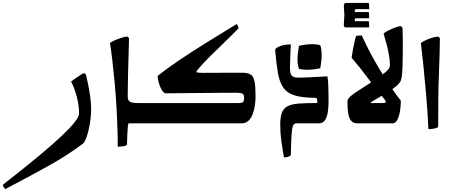

<svg xmlns="http://www.w3.org/2000/svg" viewBox="-340 -850 3119 1323"><path d="M231 140Q131 216 -1 290Q-133 364 -304 453Q-309 448 -314.5 439Q-320 430 -320 423Q-255 372 -182.5 314Q-110 256 -41 198Q28 140 83.5 88Q139 36 172 -5Q205 -46 205 -69Q205 -106 197.5 -146Q190 -186 177.5 -223Q165 -260 150 -288Q162 -298 179.5 -310Q197 -322 213 -332.5Q229 -343 235 -345Q244 -345 248 -341Q252 -337 253 -331Q259 -309 267 -270Q275 -231 281.5 -185Q288 -139 288 -97Q288 -70 284 -33.5Q280 3 272 39Q264 75 253.5 103Q243 131 231 140Z M418 -554Q431 -564 454.5 -574Q478 -584 502 -591Q526 -598 537 -598Q541 -598 549 -587Q548 -538 546 -470Q544 -402 542 -328.5Q540 -255 540 -189Q540 -165 548.5 -154.5Q557 -144 582.5 -141.5Q608 -139 659 -139V0H547Q543 0 541 20.5Q539 41 537.5 74Q536 107 535 147Q527 156 504.5 158.5Q482 161 471 161Q471 132 471 100.5Q471 69 469 37Q467 -42 462 -124.5Q457 -207 449.5 -286Q442 -365 434 -434Q426 -503 418 -554Z M619 -140H1302Q1330 -140 1336 -148.5Q1342 -157 1342 -175Q1342 -199 1330 -205Q1318 -211 1285 -211Q1212 -211 1128.5 -210Q1045 -209 961 -208.5Q877 -208 803 -207Q789 -207 775.5 -229Q762 -251 754 -279.5Q746 -308 746 -327Q812 -379 891 -432.5Q970 -486 1068.5 -547.5Q1167 -609 1290 -684Q1303 -673 1303 -654Q1241 -591 1193.5 -545.5Q1146 -500 1105.5 -460Q1065 -420 1024 -372Q1013 -359 1013 -355Q1013 -351 1025 -349.5Q1037 -348 1056 -348Q1088 -348 1151 -348.5Q1214 -349 1326 -349Q1367 -349 1387 -336.5Q1407 -324 1414 -288Q1421 -252 1421 -183Q1421 -156 1416.5 -124.5Q1412 -93 1401.5 -64.5Q1391 -36 1372 -18Q1353 0 1323 0H619Z M1843 -170Q1842 -176 1835 -176Q1742 -176 1689 -193Q1636 -210 1610.5 -248.5Q1585 -287 1574.5 -350Q1564 -413 1556 -504Q1556 -511 1559.5 -514.5Q1563 -518 1569 -522Q1589 -534 1612.5 -539Q1636 -544 1664 -544Q1662 -500 1660 -456Q1658 -412 1658 -386Q1658 -340 1671.5 -327.5Q1685 -315 1717 -315Q1735 -315 1769 -316.5Q1803 -318 1842.5 -320Q1882 -322 1916 -324Q1920 -304 1921.5 -271.5Q1923 -239 1923.5 -206Q1924 -173 1924 -152Q1924 -114 1919 -79Q1914 -44 1899.5 -22Q1885 0 1856 0Q1832 0 1824 0Q1816 0 1815.5 0Q1815 0 1815 0Q1815 0 1806.5 0Q1798 0 1773.5 0Q1749 0 1700 0Q1686 0 1679 17Q1672 34 1669 80Q1666 126 1664 214Q1664 222 1655 226.5Q1646 231 1635 233Q1624 235 1617 235Q1605 169 1598 117.5Q1591 66 1591 8Q1591 -45 1603 -75Q1615 -105 1643.5 -119Q1672 -133 1720 -136.5Q1768 -140 1841 -140Q1847 -140 1847 -150Q1847 -154 1846 -159.5Q1845 -165 1843 -170ZM1720 -376Q1710 -405 1710 -442Q1710 -479 1720 -534Q1766 -545 1805.5 -545.5Q1845 -546 1867 -538Q1886 -484 1867 -380Q1824 -370 1782 -369.5Q1740 -369 1720 -376Z M2043 -661Q2029 -661 2029 -679Q2029 -696 2031 -713.5Q2033 -731 2033 -744Q2033 -761 2031 -780.5Q2029 -800 2029 -809Q2029 -818 2033 -824Q2037 -830 2049 -830H2199Q2202 -830 2203 -820.5Q2204 -811 2204 -787H2113Q2109 -787 2106.5 -782Q2104 -777 2104 -772Q2104 -767 2107 -767H2199Q2202 -767 2203 -754Q2204 -741 2204 -724H2111Q2108 -724 2106 -720Q2104 -716 2104 -711Q2104 -704 2107 -704H2199Q2202 -704 2203 -691Q2204 -678 2204 -661Z M2434 -655Q2435 -621 2435.5 -578Q2436 -535 2435.5 -490Q2435 -445 2434 -405Q2433 -365 2430 -336Q2428 -314 2423 -298.5Q2418 -283 2403.5 -268Q2389 -253 2361.5 -234.5Q2334 -216 2287 -188Q2243 -162 2227.5 -152.5Q2212 -143 2212 -141Q2212 -140 2217 -140Q2227 -140 2245 -140Q2263 -140 2280 -140Q2297 -140 2304 -140Q2318 -140 2318 -150Q2318 -157 2309 -166Q2254 -231 2201.5 -303Q2149 -375 2083 -452Q2086 -477 2091.5 -507Q2097 -537 2103 -563Q2109 -589 2113 -602Q2121 -604 2133.5 -605Q2146 -606 2153 -606Q2179 -547 2212.5 -484Q2246 -421 2282.5 -361Q2319 -301 2355 -248Q2391 -195 2422 -156Q2422 -135 2419.5 -108.5Q2417 -82 2410.5 -57.5Q2404 -33 2393 -16.5Q2382 0 2365 0Q2328 0 2280.5 0Q2233 0 2190 0Q2147 0 2123 0Q2111 0 2099 -4Q2087 -8 2076.5 -21.5Q2066 -35 2060 -65.5Q2054 -96 2054 -148Q2054 -158 2059 -167.5Q2064 -177 2081 -191.5Q2098 -206 2133 -228Q2213 -279 2257 -309Q2301 -339 2320 -356Q2339 -373 2343 -383.5Q2347 -394 2347 -406Q2347 -434 2337.5 -485.5Q2328 -537 2303 -619Q2315 -630 2339 -641.5Q2363 -653 2386.5 -661.5Q2410 -670 2419 -670Q2425 -670 2428.5 -665Q2432 -660 2434 -655Z M2691 -587Q2691 -548 2689.5 -490Q2688 -432 2685.5 -369.5Q2683 -307 2681.5 -251.5Q2680 -196 2680 -161Q2680 -124 2680 -83.5Q2680 -43 2679.5 -13Q2679 17 2679 24Q2675 30 2662 33.5Q2649 37 2635 38.5Q2621 40 2612 39Q2606 -85 2596.5 -195.5Q2587 -306 2577.5 -397.5Q2568 -489 2560 -554Q2580 -568 2604.5 -578Q2629 -588 2650 -593Q2671 -598 2679 -598Q2683 -598 2691 -587Z"/></svg>

Font: Ruwudu
Style: Bold
Weight: 700
Designer: Becca Hirsbrunner Spalinger
Foundry: SIL International
Version: Version 3.000